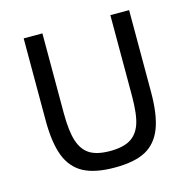

<svg xmlns="http://www.w3.org/2000/svg" viewBox="-102 -777 890 894"><g transform="rotate(-15 343.0 -330.5)"><path d="M597.2 -282.2Q597.2 -171.4 572.3 -107.4Q547.4 -43.5 493.9 -14.2Q440.4 15.1 344.2 15.1Q248.5 15.1 193.4 -14.6Q138.2 -44.4 113.5 -108.9Q88.9 -173.3 88.9 -282.2V-675.8H179.2V-292Q179.2 -203.1 195.3 -155Q211.4 -106.9 246.3 -85.9Q281.2 -64.9 342.8 -64.9Q404.8 -64.9 439.9 -85.7Q475.1 -106.4 491 -151.9Q506.8 -197.3 506.8 -290V-675.8H597.2Z"/></g></svg>

Font: ClearSansRegular
Style: Regular
Weight: 400
Foundry: Intel Corporation
Version: Version 1.00